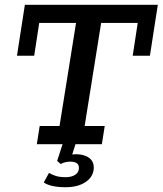

<svg xmlns="http://www.w3.org/2000/svg" viewBox="-20 -603 680 803"><path d="M134 0 146 -76H229L298 -507H144L123 -370H51L84 -583H640L607 -370H535L556 -507H403L334 -76H418L406 0ZM254 180Q224 180 200.5 175Q177 170 163 160L185 120Q196 127 212.5 132.5Q229 138 255 138Q279 138 294.5 128Q310 118 310 100Q311 73 273 73Q265 73 255 75Q245 77 234 83L219 70L244 -7H298L277 59L252 52Q275 42 298 42Q332 42 353 57.5Q374 73 372 103Q369 138 337 159Q305 180 254 180Z"/></svg>

Font: Rokkitt Medium
Style: Italic
Weight: 500
Italic angle: -9°
Designer: Vernon Adams
Foundry: Vernon Adams
Version: Version 3.103